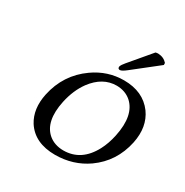

<svg xmlns="http://www.w3.org/2000/svg" viewBox="-157 -793 896 930"><g transform="rotate(30 291.0 -327.5)"><path d="M368.2 -430.2Q290 -430.2 233.9 -355Q196.8 -304.2 181.2 -231.9Q155.3 -108.9 217.8 -56.2Q250.5 -29.3 299.3 -28.8Q399.9 -28.8 453.6 -130.9Q474.1 -169.9 484.4 -219.2Q511.2 -346.2 448.2 -401.9Q415.5 -429.7 368.2 -430.2ZM575.7 -232.9Q550.3 -113.3 454.6 -45.4Q376.5 9.3 275.9 9.8Q161.6 9.8 111.3 -68.4Q72.3 -131.3 90.8 -220.2Q117.2 -344.7 218.3 -416Q294.9 -470.2 385.7 -470.2Q492.7 -470.2 547.4 -396.5Q595.7 -329.6 575.7 -232.9ZM449.7 -663.1Q456.5 -665 464.4 -665Q495.6 -663.6 514.6 -642.1L515.1 -630.9L377 -522Q353.5 -503.4 342.8 -502.9Q332 -502.9 331.5 -512.7Q331.5 -514.6 331.5 -516.1Q335 -527.8 349.1 -543.9Z"/></g></svg>

Font: Linux Biolinum Capitals O
Style: Italic Samll Caps
Weight: 400
Italic angle: -12°
Designer: Philipp H. Poll
Foundry: Philipp H. Poll
Version: Version 0.6.2